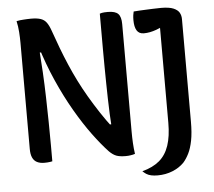

<svg xmlns="http://www.w3.org/2000/svg" viewBox="-56 -770 1062 951"><g transform="rotate(-5 475.0 -295.0)"><path d="M176 4Q172 5 165.5 6Q159 7 151.5 7.5Q144 8 136 8Q115 8 100 0.5Q85 -7 77.5 -23.5Q70 -40 70 -66Q70 -131 70 -197.5Q70 -264 70 -330Q70 -396 70 -462.5Q70 -529 70 -594Q70 -619 68 -648Q66 -677 60 -703Q69 -705 78 -706Q87 -707 95.5 -707.5Q104 -708 113 -708.5Q122 -709 132 -709Q162 -709 180 -703Q198 -697 209 -682Q220 -667 229 -641Q245 -595 261.5 -551.5Q278 -508 296 -466Q314 -424 334.5 -383Q355 -342 379 -301Q403 -260 430.5 -218Q458 -176 491 -133L451 -153H507L484 -130Q481 -169 479.5 -206.5Q478 -244 477 -282Q476 -320 475.5 -359Q475 -398 474.5 -440Q474 -482 474 -527Q474 -545 474 -563Q474 -581 474 -598.5Q474 -616 474 -633.5Q474 -651 474 -669Q474 -687 474 -704Q479 -706 484.5 -707Q490 -708 497 -708.5Q504 -709 514 -709Q551 -709 565.5 -694Q580 -679 580 -643Q580 -599 580 -554.5Q580 -510 580 -466Q580 -422 580 -377Q580 -332 580 -287.5Q580 -243 580 -198Q580 -153 580 -108Q580 -80 581.5 -52Q583 -24 587 3Q582 5 576.5 6Q571 7 565.5 8Q560 9 553.5 9.5Q547 10 540 10Q511 10 494 3.5Q477 -3 459 -21Q424 -58 383 -113.5Q342 -169 300.5 -240.5Q259 -312 222 -395.5Q185 -479 157 -571L191 -538H141L159 -568Q164 -503 167.5 -439.5Q171 -376 172.5 -314Q174 -252 175 -192Q176 -132 176 -74Q176 -53 176 -34Q176 -15 176 4ZM616 92Q669 78 701.5 50.5Q734 23 749.5 -23Q765 -69 765 -136Q765 -185 765 -236.5Q765 -288 765 -340Q765 -392 765 -443Q765 -494 765 -543Q765 -592 765 -637L786 -595L743 -621L779 -615Q762 -606 745.5 -600Q729 -594 713.5 -591Q698 -588 683 -588Q659 -588 648 -606Q637 -624 637 -658Q637 -671 638.5 -682Q640 -693 642 -700Q655 -701 670 -702Q685 -703 702 -703.5Q719 -704 738 -705Q757 -706 778 -706Q819 -706 840 -697Q861 -688 869 -674Q877 -660 877 -642Q877 -603 877 -556.5Q877 -510 877 -457.5Q877 -405 877 -350.5Q877 -296 877 -240.5Q877 -185 877 -132Q877 -76 869.5 -38Q862 0 849.5 25Q837 50 822 67Q799 91 764.5 105Q730 119 690 119Q672 119 658 116Q644 113 634 106.5Q624 100 616 92Z"/></g></svg>

Font: Recursive Casual Medium
Style: Regular
Weight: 500
Version: Version 1.047